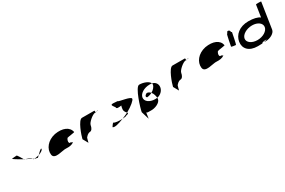

<svg xmlns="http://www.w3.org/2000/svg" viewBox="159 -2354 6091 4102"><g transform="rotate(-30 3204.5 -303.5)"><path d="M117 -532C117 -532 211 -465 333 -401C316 -432 249 -546 237 -546C227 -546 115 -540 117 -532ZM333 -401C334 -397 336 -394 336 -393C336 -393 346 -391 359 -387C350 -391 342 -397 333 -401ZM359 -387C417 -359 470 -332 504 -314C474 -351 398 -376 359 -387ZM504 -314C509 -308 514 -301 515 -294C522 -294 530 -295 538 -296C531 -300 519 -306 504 -314ZM538 -296C544 -292 549 -290 548 -290C534 -290 607 -284 606 -276C606 -276 628 -295 653 -319C615 -308 570 -300 538 -296ZM653 -319C709 -339 765 -369 770 -402C776 -442 702 -370 653 -319Z M885 -196C904 -52 1146 -160 1236 -148C1307 -144 1373 -152 1424 -191C1416 -193 1377 -212 1380 -217C1345 -188 1314 -257 1369 -330C1388 -340 1562 -358 1554 -368C1528 -506 1379 -570 1177 -535C980 -493 866 -341 885 -196ZM1380 -217V-218ZM1425 -192 1424 -191C1426 -191 1426 -191 1425 -190Z M1631 -145 1704 -14C1703 -6 1731 -135 1742 -135C1753 -142 1782 -194 1849 -201C1892 -201 1924 -258 1933 -318C1942 -378 2085 -501 2148 -501C2148 -501 2153 -502 2161 -503C2162 -520 2161 -546 2155 -546C2155 -546 1968 -547 1850 -547C1759 -547 1648 -225 1631 -145ZM2161 -503C2161 -498 2160 -494 2160 -491C2160 -494 2167 -500 2177 -505C2171 -504 2166 -504 2161 -503ZM2177 -505C2208 -510 2248 -517 2221 -517C2205 -517 2189 -511 2177 -505Z M2315 -46C2357 -14 2456 -43 2591 -95C2506 -91 2409 -98 2377 -124C2369 -124 2317 -56 2315 -46ZM2587 -378C2581 -340 2641 -344 2709 -354C2700 -333 2697 -306 2693 -279C2684 -218 2722 -184 2741 -161C2884 -239 2984 -329 2985 -362C2995 -424 2684 -450 2688 -475C2509 -490 2506 -490 2587 -378ZM2591 -95C2647 -98 2689 -105 2690 -114C2758 -128 2758 -140 2741 -161C2691 -137 2642 -114 2591 -95Z M3016 -12 3075 183 3096 40C3107 58 3140 56 3198 56C3306 63 3443 2 3456 -80C3458 -90 3458 -101 3458 -113C3441 -111 3425 -109 3406 -109C3270 -109 3172 -184 3186 -275C3200 -366 3319 -440 3457 -440C3477 -440 3495 -439 3514 -436C3489 -501 3368 -549 3262 -549C3166 -549 3028 -92 3016 -12ZM3274 -230C3318 -232 3364 -246 3402 -267C3378 -295 3347 -314 3310 -314C3252 -284 3248 -250 3274 -230ZM3402 -267C3438 -225 3455 -161 3458 -113C3545 -129 3614 -196 3626 -275C3638 -353 3593 -419 3514 -436C3518 -425 3519 -414 3517 -403C3509 -353 3463 -301 3402 -267Z M3865 -145 3938 -14C3937 -6 3965 -135 3976 -135C3987 -142 4016 -194 4083 -201C4126 -201 4158 -258 4167 -318C4176 -378 4319 -501 4382 -501C4382 -501 4387 -502 4395 -503C4396 -520 4395 -546 4389 -546C4389 -546 4202 -547 4084 -547C3993 -547 3882 -225 3865 -145ZM4395 -503C4395 -498 4394 -494 4394 -491C4394 -494 4401 -500 4411 -505C4405 -504 4400 -504 4395 -503ZM4411 -505C4442 -510 4482 -517 4455 -517C4439 -517 4423 -511 4411 -505Z M4595 -196C4614 -52 4856 -160 4946 -148C5017 -144 5083 -152 5134 -191C5126 -193 5087 -212 5090 -217C5055 -188 5024 -257 5079 -330C5098 -340 5272 -358 5264 -368C5238 -506 5089 -570 4887 -535C4690 -493 4576 -341 4595 -196ZM5090 -217V-218ZM5135 -192 5134 -191C5136 -191 5136 -191 5135 -190Z M5369 -272C5367 -260 5464 -249 5477 -249C5489 -249 5540 -518 5542 -530C5543 -534 5535 -538 5522 -541C5524 -548 5525 -556 5522 -564C5516 -588 5489 -602 5465 -594C5459 -594 5450 -578 5441 -554H5434C5421 -554 5371 -284 5369 -272Z M5571 -274C5547 -118 5649 8 5872 8C6088 8 5906 -6 6067 -26C6186 -23 5946 0 6068 0C6183 0 6299 -66 6311 -146L6409 -784C6410 -792 6282 -792 6281 -785L6236 -490C6182 -532 6082 -556 5958 -556C5735 -556 5595 -430 5571 -274ZM5705 -274C5719 -366 5846 -440 5982 -440C6119 -440 6216 -366 6202 -274C6188 -184 6070 -109 5931 -109C5793 -109 5691 -184 5705 -274Z"/></g></svg>

Font: Ampere
Style: SCSuExtIta
Weight: 400
Version: Version 1